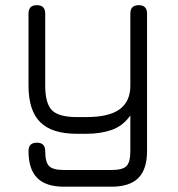

<svg xmlns="http://www.w3.org/2000/svg" viewBox="-20 -504 672 724"><path d="M221 200Q153 200 120.2 167Q87.5 134 87.5 65.5Q87.5 34 119 34Q150.5 34 150.5 65.5Q150.5 107.5 165 122.2Q179.5 137 221 137H401Q442.5 137 457 122.2Q471.5 107.5 471.5 65.5V-68.5Q443 -28.5 401 -14Q359 0.5 305 0.5H270Q175.5 0.5 131.5 -43.5Q87.5 -87.5 87.5 -181V-453Q87.5 -484.5 119 -484.5Q150.5 -484.5 150.5 -453V-181Q150.5 -113.5 176.2 -88Q202 -62.5 270 -62.5H305Q391 -62.5 431.2 -92Q471.5 -121.5 471.5 -181V-453Q471.5 -484.5 503 -484.5Q534.5 -484.5 534.5 -453V65.5Q534.5 134 501.8 167Q469 200 401 200Z"/></svg>

Font: Jura Light Medium
Style: Regular
Weight: 500
Version: Version 5.106